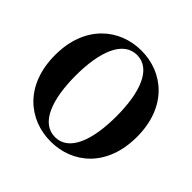

<svg xmlns="http://www.w3.org/2000/svg" viewBox="-190 -961 1175 1175"><g transform="rotate(45 397.5 -373.5)"><path d="M398 20C587 20 752 -114 752 -374C752 -633 586 -767 398 -767C210 -767 43 -632 43 -374C43 -113 210 20 398 20ZM398 -18C276 -18 221 -168 221 -374C221 -578 276 -729 398 -729C520 -729 574 -578 574 -374C574 -168 520 -18 398 -18Z"/></g></svg>

Font: Noto Serif SC Black
Style: Regular
Weight: 900
Designer: Ryoko NISHIZUKA 西塚涼子 (kana & ideographs); Frank Grießhammer (Latin, Greek & Cyrillic); Wenlong ZHANG 张文龙 (bopomofo); San
Foundry: Adobe
Version: Version 2.001;hotconv 1.1.0;makeotfexe 2.6.0